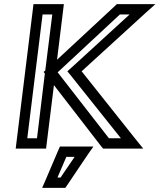

<svg xmlns="http://www.w3.org/2000/svg" viewBox="-20 -694 772 929"><path d="M565 -25H507L259 -344L560 -624H607L325 -366L306 -349L320 -332L565 -25ZM206 0 241 -282 472 17 479 25H490H616H673L639 -17L375 -349L685 -632L732 -674H673H556H545L537 -666L256 -405L286 -649L289 -674H264H167H142L139 -649L59 0L56 25H81H178H203L206 0ZM159 -25H112L186 -624H233L199 -353L191 -346L197 -338L159 -25ZM389 15H288H270L262 33L198 183L184 215H218H282H296L305 202L406 52L432 15H389ZM341 65 273 165H258L301 65H341Z"/></svg>

Font: Gamestation Text Outline
Style: Italic
Weight: 400
Designer: Jonas Hecksher
Foundry: Jonas Hecksher, Playtypeª, e-types AS
Version: Version 1.003